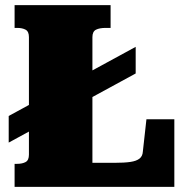

<svg xmlns="http://www.w3.org/2000/svg" viewBox="-20 -730 732 750"><path d="M14 -173 510 -443V-547L14 -277ZM412 -710H37V-621H47Q67 -621 80 -614Q93 -607 93 -585V-126Q93 -104 80 -97Q67 -90 47 -90H37V0H661V-264H552L538 -138Q537 -120 525 -110.5Q513 -101 489.5 -97.5Q466 -94 428 -94H341V-585Q341 -607 355 -614Q369 -621 393 -621H412Z"/></svg>

Font: Roboto Serif 20pt Black
Style: Regular
Weight: 900
Version: Version 1.008